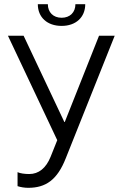

<svg xmlns="http://www.w3.org/2000/svg" viewBox="-20 -691 587 919"><path d="M295 66 529 -520H454L290 -107H288L93 -520H18L254 -20L222 60C200 114 165 142 120 142C99 142 76 139 64 133V200C79 205 98 208 115 208C198 208 254 171 295 66ZM161 -671C161 -608 206 -567 275 -567C343 -567 388 -608 388 -671H341C341 -632 315 -606 275 -606C235 -606 209 -632 209 -671Z"/></svg>

Font: Non Bureau Light
Style: Regular
Weight: 300
Designer: Jona Saucedo
Foundry: Non Foundry
Version: Version 1.000;FEAKit 1.0